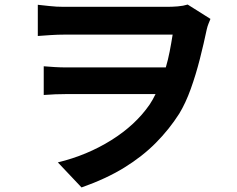

<svg xmlns="http://www.w3.org/2000/svg" viewBox="-20 -763 1040 843"><path d="M146 -742Q166 -740 197 -736.5Q228 -733 260 -733H713Q736 -733 760.5 -735Q785 -737 804 -743L904 -680Q900 -670 895.5 -659Q891 -648 888 -635Q875 -573 857.5 -504Q840 -435 817.5 -372.5Q795 -310 767 -264Q723 -195 664 -135.5Q605 -76 525.5 -27Q446 22 338 60L234 -50Q362 -81 468.5 -147.5Q575 -214 637 -304Q651 -325 663 -350H274Q247 -350 223 -349Q199 -348 172 -346V-472Q195 -470 220.5 -468.5Q246 -467 269 -467H708Q718 -501 725 -537Q732 -573 738 -611H261Q234 -611 203 -609Q172 -607 146 -605Z"/></svg>

Font: Chiron Sans HK TT
Style: Bold
Weight: 700
Designer: Ryoko NISHIZUKA 西塚涼子 (kana, bopomofo & ideographs); Paul D. Hunt (Latin, Greek & Cyrillic); Sandoll Communications 산돌커뮤니
Foundry: Adobe
Version: Version 2.022;hotconv 1.0.109;makeotfexe 2.5.65596